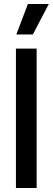

<svg xmlns="http://www.w3.org/2000/svg" viewBox="-20 -944 265 964"><path d="M60 0V-700H164V0ZM145 -771H62L120 -924H225Z"/></svg>

Font: Bricolage Grotesque 12pt Condensed Medium
Style: Regular
Weight: 500
Width: 3
Designer: Mathieu Triay
Foundry: Atelier Triay
Version: Version 1.001; ttfautohint (v1.8.4.7-5d5b);gftools[0.9.33.de